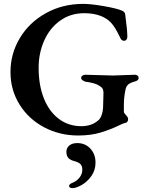

<svg xmlns="http://www.w3.org/2000/svg" viewBox="-20 -684 762 989"><path d="M34 -313Q34 -407 82 -487.5Q130 -568 216 -616Q302 -664 409 -664Q448 -664 514.5 -652.5Q581 -641 609 -629Q624 -622 625 -609Q636 -528 636 -494Q636 -486 631.5 -480Q627 -474 620 -474Q610 -474 605 -480Q600 -486 595 -498Q573 -544 552 -567Q505 -616 414 -616Q343 -616 289.5 -577.5Q236 -539 207.5 -474.5Q179 -410 179 -335Q179 -244 206.5 -176Q234 -108 284 -71Q334 -34 399 -34Q451 -34 485 -63Q496 -71 503 -90Q510 -109 511 -132L513 -206Q513 -231 496 -239Q484 -249 462 -255Q440 -261 421 -263Q413 -265 405.5 -270.5Q398 -276 398 -283Q398 -290 405 -294.5Q412 -299 419 -299Q442 -299 490 -297Q540 -295 563 -295Q580 -295 618 -297Q654 -299 675 -299Q682 -299 688 -295Q694 -291 694 -283Q694 -275 688 -270.5Q682 -266 674 -264Q648 -257 638 -246.5Q628 -236 625 -215Q618 -181 618 -140V-109Q618 -103 623 -98Q628 -93 629 -91Q631 -89 635.5 -83Q640 -77 640 -71Q640 -52 622 -50Q616 -49 595 -39Q550 -17 499 -1.5Q448 14 383 14Q288 14 208 -28Q128 -70 81 -145Q34 -220 34 -313ZM336 274Q336 265 350 259Q374 250 389 231.5Q404 213 404 190Q404 170 393.5 160.5Q383 151 360 145Q341 140 331.5 129Q322 118 322 97Q322 78 337 65.5Q352 53 378 53Q419 53 445.5 81.5Q472 110 472 154Q472 193 450.5 223Q429 253 400.5 269Q372 285 354 285Q336 285 336 274Z"/></svg>

Font: EB Garamond SemiBold
Style: Regular
Weight: 600
Designer: Georg Duffner and Octavio Pardo
Foundry: Georg Duffner
Version: Version 1.000